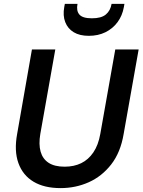

<svg xmlns="http://www.w3.org/2000/svg" viewBox="-20 -954 732 986"><path d="M291 12Q207 12 152 -21Q97 -54 74.5 -116.5Q52 -179 68 -266L144 -700H264L187 -266Q178 -213 188.5 -175.5Q199 -138 229.5 -118Q260 -98 312 -98Q360 -98 397 -116Q434 -134 459.5 -171.5Q485 -209 495 -266L572 -700H692L615 -266Q599 -171 551 -109.5Q503 -48 435.5 -18Q368 12 291 12ZM436 -770Q389 -770 358.5 -788.5Q328 -807 315 -840.5Q302 -874 310 -918L313 -934H378Q371 -899 387.5 -879.5Q404 -860 452 -860Q500 -860 523.5 -879.5Q547 -899 553 -934H619L616 -917Q608 -873 583.5 -840Q559 -807 521.5 -788.5Q484 -770 436 -770Z"/></svg>

Font: DM Sans 17pt SemiBold
Style: Italic
Weight: 600
Italic angle: -10°
Version: Version 4.004;gftools[0.9.30]